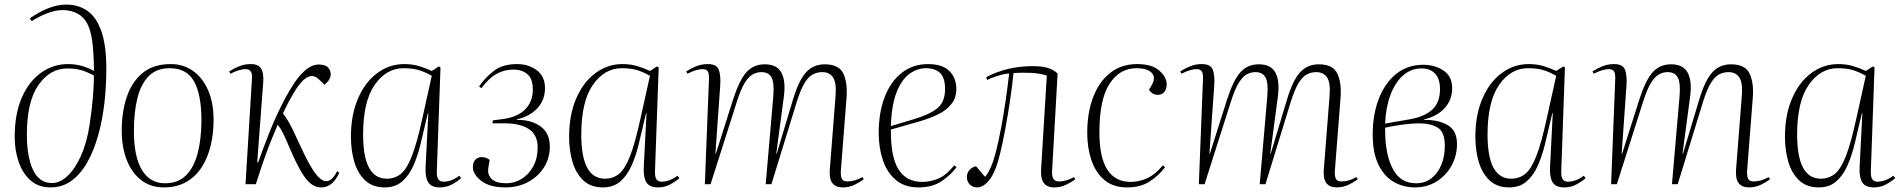

<svg xmlns="http://www.w3.org/2000/svg" viewBox="-20 -802 8281 836"><path d="M110 -722Q143 -746 185 -764Q227 -782 269 -782Q322 -782 361 -754.5Q400 -727 421.5 -665.5Q443 -604 443 -501Q443 -427 434.5 -353Q426 -279 407.5 -213Q389 -147 360.5 -96Q332 -45 292 -15.5Q252 14 200 14Q147 14 112.5 -17Q78 -48 61 -98Q44 -148 44 -206Q44 -306 75 -377Q106 -448 159 -485.5Q212 -523 276 -523Q311 -523 339.5 -514Q368 -505 389 -493Q389 -547 385 -592Q381 -637 373 -665Q360 -713 329 -735.5Q298 -758 252 -758Q221 -758 185 -744Q149 -730 118 -710ZM206 -5Q241 -5 274 -36Q307 -67 332.5 -123.5Q358 -180 370 -258Q381 -332 385 -384Q389 -436 389 -473Q356 -491 330.5 -497.5Q305 -504 273 -504Q198 -504 147.5 -432Q97 -360 97 -216Q97 -119 124 -62Q151 -5 206 -5Z M693 14Q636 14 595 -17.5Q554 -49 532 -105Q510 -161 510 -234Q510 -313 531.5 -378.5Q553 -444 600 -483.5Q647 -523 724 -523Q778 -523 820 -493.5Q862 -464 886 -409.5Q910 -355 910 -279Q910 -222 897.5 -169Q885 -116 859 -75Q833 -34 791.5 -10Q750 14 693 14ZM698 -4Q756 -4 790.5 -39Q825 -74 841 -136Q857 -198 857 -278Q857 -390 825 -447.5Q793 -505 719 -505Q661 -505 627 -470Q593 -435 578 -373.5Q563 -312 563 -232Q563 -120 598 -62Q633 -4 698 -4Z M1100 -96 1104 -95Q1125 -154 1152.5 -224Q1180 -294 1219 -369Q1239 -407 1262 -441.5Q1285 -476 1312 -498.5Q1339 -521 1368 -521Q1397 -521 1408.5 -508Q1420 -495 1420 -479Q1420 -455 1393 -433L1368 -457Q1354 -471 1337 -471Q1302 -470 1260 -399Q1250 -383 1237 -358.5Q1224 -334 1212 -308Q1223 -295 1237 -271Q1251 -247 1276 -192Q1308 -121 1330.5 -82Q1353 -43 1370 -28Q1387 -13 1400 -13Q1412 -13 1423.5 -22.5Q1435 -32 1448 -57L1457 -50Q1445 -21 1425 -3.5Q1405 14 1379 14Q1356 14 1336 0Q1316 -14 1293.5 -51Q1271 -88 1241 -158Q1225 -196 1215.5 -215.5Q1206 -235 1200 -244Q1194 -253 1189 -259Q1171 -217 1157 -181.5Q1143 -146 1128.5 -104.5Q1114 -63 1094 0H1049L1077 -458Q1079 -482 1071.5 -491.5Q1064 -501 1049 -501Q1037 -501 1021 -496.5Q1005 -492 983 -481L978 -491Q998 -504 1021.5 -513.5Q1045 -523 1072 -523Q1105 -523 1117 -503.5Q1129 -484 1126 -442Z M1882 -59Q1881 -31 1888.5 -21Q1896 -11 1911 -11Q1946 -11 1980 -37L1988 -26Q1969 -10 1946 2Q1923 14 1895 14Q1858 14 1844.5 -8Q1831 -30 1833 -73L1845 -309H1843L1811 -174Q1799 -124 1780 -81Q1761 -38 1731 -12Q1701 14 1655 14Q1602 14 1569.5 -17Q1537 -48 1522.5 -98Q1508 -148 1508 -206Q1508 -302 1539 -373.5Q1570 -445 1623 -484Q1676 -523 1740 -523Q1776 -523 1805.5 -514Q1835 -505 1860 -493L1891 -513L1898 -508ZM1664 -24Q1700 -24 1726 -45.5Q1752 -67 1774 -124Q1796 -181 1819 -287L1860 -472Q1826 -491 1799.5 -498Q1773 -505 1737 -505Q1662 -505 1611.5 -432.5Q1561 -360 1561 -216Q1561 -24 1664 -24Z M2182 14Q2112 14 2075.5 -14.5Q2039 -43 2039 -74Q2039 -96 2050 -107Q2061 -118 2078 -118Q2096 -118 2112 -106L2106 -69Q2102 -41 2121 -22.5Q2140 -4 2186 -4Q2220 -4 2251 -23Q2282 -42 2301.5 -77Q2321 -112 2321 -161Q2321 -214 2283.5 -239.5Q2246 -265 2177 -265H2124L2126 -278L2165 -283Q2232 -291 2266 -325Q2300 -359 2300 -412Q2300 -459 2276.5 -479Q2253 -499 2216 -499Q2175 -499 2141.5 -480Q2108 -461 2076 -418L2066 -426Q2095 -467 2132.5 -495Q2170 -523 2231 -523Q2281 -523 2317 -496.5Q2353 -470 2353 -418Q2353 -367 2320 -331Q2287 -295 2230 -282V-280Q2292 -281 2333 -252Q2374 -223 2374 -164Q2374 -113 2348.5 -73Q2323 -33 2279.5 -9.5Q2236 14 2182 14Z M2832 -59Q2831 -31 2838.5 -21Q2846 -11 2861 -11Q2896 -11 2930 -37L2938 -26Q2919 -10 2896 2Q2873 14 2845 14Q2808 14 2794.5 -8Q2781 -30 2783 -73L2795 -309H2793L2761 -174Q2749 -124 2730 -81Q2711 -38 2681 -12Q2651 14 2605 14Q2552 14 2519.5 -17Q2487 -48 2472.5 -98Q2458 -148 2458 -206Q2458 -302 2489 -373.5Q2520 -445 2573 -484Q2626 -523 2690 -523Q2726 -523 2755.5 -514Q2785 -505 2810 -493L2841 -513L2848 -508ZM2614 -24Q2650 -24 2676 -45.5Q2702 -67 2724 -124Q2746 -181 2769 -287L2810 -472Q2776 -491 2749.5 -498Q2723 -505 2687 -505Q2612 -505 2561.5 -432.5Q2511 -360 2511 -216Q2511 -24 2614 -24Z M3347 -382Q3352 -441 3339.5 -464.5Q3327 -488 3295 -488Q3277 -488 3259 -479Q3241 -470 3223.5 -442.5Q3206 -415 3188 -358L3074 0H3049L3067 -458Q3068 -482 3061.5 -491.5Q3055 -501 3039 -501Q3027 -501 3011 -496.5Q2995 -492 2973 -481L2968 -491Q2988 -504 3011.5 -513.5Q3035 -523 3062 -523Q3100 -523 3109.5 -498.5Q3119 -474 3116 -430L3095 -133H3097L3171 -366Q3199 -453 3230 -487.5Q3261 -522 3310 -522Q3363 -522 3382.5 -485.5Q3402 -449 3393 -381L3360 -133H3362L3432 -366Q3458 -453 3490 -487.5Q3522 -522 3571 -522Q3633 -522 3652 -481.5Q3671 -441 3666 -377L3641 -56Q3640 -34 3646 -23Q3652 -12 3669 -12Q3703 -12 3735 -31L3741 -22Q3725 -9 3701 2.5Q3677 14 3649 14Q3619 14 3604.5 -4.5Q3590 -23 3593 -63L3618 -382Q3623 -441 3607.5 -464.5Q3592 -488 3560 -488Q3540 -488 3521 -479Q3502 -470 3484.5 -442.5Q3467 -415 3449 -358L3339 0H3314Z M4021 -523Q4083 -523 4113.5 -493Q4144 -463 4144 -414Q4144 -376 4122.5 -349Q4101 -322 4064.5 -304Q4028 -286 3982 -273L3859 -238Q3858 -118 3892.5 -64Q3927 -10 3995 -10Q4033 -10 4067 -25Q4101 -40 4135 -82L4145 -74Q4117 -37 4077.5 -11.5Q4038 14 3979 14Q3919 14 3880.5 -18.5Q3842 -51 3824 -105Q3806 -159 3806 -223Q3806 -312 3832 -379.5Q3858 -447 3906.5 -485Q3955 -523 4021 -523ZM4095 -414Q4095 -464 4073 -484.5Q4051 -505 4012 -505Q3974 -505 3940 -480.5Q3906 -456 3884 -400.5Q3862 -345 3859 -253L3959 -283Q4027 -303 4061 -330.5Q4095 -358 4095 -414Z M4274 -466Q4317 -489 4368 -501.5Q4419 -514 4477 -514Q4517 -514 4542 -506.5Q4567 -499 4585 -482L4561 -58Q4558 -12 4590 -12Q4624 -12 4656 -31L4662 -22Q4646 -9 4622 2.5Q4598 14 4570 14Q4540 14 4525.5 -4.5Q4511 -23 4513 -63L4538 -473Q4503 -484 4464 -485Q4425 -486 4393 -484Q4388 -433 4378.5 -368.5Q4369 -304 4357.5 -242Q4346 -180 4335 -135Q4316 -55 4289.5 -20.5Q4263 14 4234 14Q4216 14 4203 1.5Q4190 -11 4190 -31Q4190 -50 4202.5 -63Q4215 -76 4230 -78L4269 -32Q4296 -62 4316 -140Q4328 -186 4339 -245Q4350 -304 4359 -366Q4368 -428 4374 -482Q4352 -481 4322 -471Q4292 -461 4278 -454Z M4931 -523Q4996 -523 5028 -494.5Q5060 -466 5060 -435Q5060 -413 5049 -401Q5038 -389 5022 -389Q4997 -389 4983 -411L4994 -430Q5014 -464 4995 -484.5Q4976 -505 4928 -505Q4855 -505 4811 -437Q4767 -369 4767 -226Q4767 -10 4903 -10Q4940 -10 4975 -26Q5010 -42 5043 -82L5053 -74Q5025 -37 4985.5 -11.5Q4946 14 4887 14Q4827 14 4788.5 -18.5Q4750 -51 4732 -105Q4714 -159 4714 -223Q4714 -312 4740 -379.5Q4766 -447 4814.5 -485Q4863 -523 4931 -523Z M5498 -382Q5503 -441 5490.5 -464.5Q5478 -488 5446 -488Q5428 -488 5410 -479Q5392 -470 5374.5 -442.5Q5357 -415 5339 -358L5225 0H5200L5218 -458Q5219 -482 5212.5 -491.5Q5206 -501 5190 -501Q5178 -501 5162 -496.5Q5146 -492 5124 -481L5119 -491Q5139 -504 5162.5 -513.5Q5186 -523 5213 -523Q5251 -523 5260.5 -498.5Q5270 -474 5267 -430L5246 -133H5248L5322 -366Q5350 -453 5381 -487.5Q5412 -522 5461 -522Q5514 -522 5533.5 -485.5Q5553 -449 5544 -381L5511 -133H5513L5583 -366Q5609 -453 5641 -487.5Q5673 -522 5722 -522Q5784 -522 5803 -481.5Q5822 -441 5817 -377L5792 -56Q5791 -34 5797 -23Q5803 -12 5820 -12Q5854 -12 5886 -31L5892 -22Q5876 -9 5852 2.5Q5828 14 5800 14Q5770 14 5755.5 -4.5Q5741 -23 5744 -63L5769 -382Q5774 -441 5758.5 -464.5Q5743 -488 5711 -488Q5691 -488 5672 -479Q5653 -470 5635.5 -442.5Q5618 -415 5600 -358L5490 0H5465Z M6141 14Q6090 14 6048.5 -10Q6007 -34 5982 -85Q5957 -136 5957 -217Q5957 -302 5983 -370.5Q6009 -439 6058.5 -479.5Q6108 -520 6177 -520Q6227 -520 6265 -495Q6303 -470 6303 -418Q6303 -367 6270 -331Q6237 -295 6180 -282V-280Q6242 -281 6283 -257.5Q6324 -234 6324 -175Q6324 -124 6300.5 -81Q6277 -38 6235.5 -12Q6194 14 6141 14ZM6011 -264 6115 -282Q6181 -293 6215.5 -324Q6250 -355 6250 -414Q6250 -458 6229 -481Q6208 -504 6171 -504Q6123 -504 6088.5 -473Q6054 -442 6034 -388Q6014 -334 6011 -264ZM6146 -4Q6185 -4 6213 -26Q6241 -48 6256 -85Q6271 -122 6271 -167Q6271 -226 6241 -245.5Q6211 -265 6157 -265Q6129 -265 6087.5 -259.5Q6046 -254 6011 -246Q6011 -228 6011.5 -215.5Q6012 -203 6013 -186Q6021 -101 6053 -52.5Q6085 -4 6146 -4Z M6778 -59Q6777 -31 6784.5 -21Q6792 -11 6807 -11Q6842 -11 6876 -37L6884 -26Q6865 -10 6842 2Q6819 14 6791 14Q6754 14 6740.5 -8Q6727 -30 6729 -73L6741 -309H6739L6707 -174Q6695 -124 6676 -81Q6657 -38 6627 -12Q6597 14 6551 14Q6498 14 6465.5 -17Q6433 -48 6418.5 -98Q6404 -148 6404 -206Q6404 -302 6435 -373.5Q6466 -445 6519 -484Q6572 -523 6636 -523Q6672 -523 6701.5 -514Q6731 -505 6756 -493L6787 -513L6794 -508ZM6560 -24Q6596 -24 6622 -45.5Q6648 -67 6670 -124Q6692 -181 6715 -287L6756 -472Q6722 -491 6695.5 -498Q6669 -505 6633 -505Q6558 -505 6507.5 -432.5Q6457 -360 6457 -216Q6457 -24 6560 -24Z M7293 -382Q7298 -441 7285.5 -464.5Q7273 -488 7241 -488Q7223 -488 7205 -479Q7187 -470 7169.5 -442.5Q7152 -415 7134 -358L7020 0H6995L7013 -458Q7014 -482 7007.5 -491.5Q7001 -501 6985 -501Q6973 -501 6957 -496.5Q6941 -492 6919 -481L6914 -491Q6934 -504 6957.5 -513.5Q6981 -523 7008 -523Q7046 -523 7055.5 -498.5Q7065 -474 7062 -430L7041 -133H7043L7117 -366Q7145 -453 7176 -487.5Q7207 -522 7256 -522Q7309 -522 7328.5 -485.5Q7348 -449 7339 -381L7306 -133H7308L7378 -366Q7404 -453 7436 -487.5Q7468 -522 7517 -522Q7579 -522 7598 -481.5Q7617 -441 7612 -377L7587 -56Q7586 -34 7592 -23Q7598 -12 7615 -12Q7649 -12 7681 -31L7687 -22Q7671 -9 7647 2.5Q7623 14 7595 14Q7565 14 7550.5 -4.5Q7536 -23 7539 -63L7564 -382Q7569 -441 7553.5 -464.5Q7538 -488 7506 -488Q7486 -488 7467 -479Q7448 -470 7430.5 -442.5Q7413 -415 7395 -358L7285 0H7260Z M8126 -59Q8125 -31 8132.5 -21Q8140 -11 8155 -11Q8190 -11 8224 -37L8232 -26Q8213 -10 8190 2Q8167 14 8139 14Q8102 14 8088.5 -8Q8075 -30 8077 -73L8089 -309H8087L8055 -174Q8043 -124 8024 -81Q8005 -38 7975 -12Q7945 14 7899 14Q7846 14 7813.5 -17Q7781 -48 7766.5 -98Q7752 -148 7752 -206Q7752 -302 7783 -373.5Q7814 -445 7867 -484Q7920 -523 7984 -523Q8020 -523 8049.5 -514Q8079 -505 8104 -493L8135 -513L8142 -508ZM7908 -24Q7944 -24 7970 -45.5Q7996 -67 8018 -124Q8040 -181 8063 -287L8104 -472Q8070 -491 8043.5 -498Q8017 -505 7981 -505Q7906 -505 7855.5 -432.5Q7805 -360 7805 -216Q7805 -24 7908 -24Z"/></svg>

Font: Display Extralight
Style: Italic
Weight: 200
Italic angle: -2°
Designer: Latin by Veronika Burian and Jose Scaglione. Greek by Irene Vlachou. Cyrillic by Vera Evstafieva
Foundry: TypeTogether
Version: Version 3.002